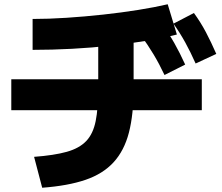

<svg xmlns="http://www.w3.org/2000/svg" viewBox="-20 -805 1040 901"><path d="M140 -69Q234 -76 293 -92.5Q352 -109 384.5 -143Q417 -177 429 -237Q441 -297 441 -391V-678H607V-391Q607 -268 585 -183Q563 -98 513 -43.5Q463 11 381 39Q299 67 178 76ZM33 -288V-433H927V-288ZM133 -716Q207 -716 292 -721.5Q377 -727 464 -736.5Q551 -746 629 -758.5Q707 -771 767 -785L810 -643Q749 -627 670 -614Q591 -601 501.5 -591Q412 -581 318 -576Q224 -571 133 -571ZM752 -453Q727 -506 700.5 -550Q674 -594 642 -638L739 -692Q772 -649 798 -603Q824 -557 849 -502ZM898 -507Q874 -561 849.5 -605.5Q825 -650 794 -694L890 -744Q922 -700 946.5 -653.5Q971 -607 995 -552Z"/></svg>

Font: M PLUS 2 ExtraBold
Style: Regular
Weight: 800
Version: Version 1.001